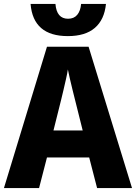

<svg xmlns="http://www.w3.org/2000/svg" viewBox="-20 -953 689 973"><path d="M472 0 432 -155H218L178 0H0L218 -716H429L649 0ZM360 -448Q355 -468 348 -496Q341 -524 334.5 -552.5Q328 -581 324 -601Q321 -581 314.5 -552.5Q308 -524 301.5 -496Q295 -468 290 -448L251 -292H399ZM324 -770Q148 -770 135 -933H261Q267 -858 325 -858Q355 -858 371.5 -878Q388 -898 391 -933H517Q509 -853 460.5 -811.5Q412 -770 324 -770Z"/></svg>

Font: Noto Sans SemiCondensed ExtraBold
Style: Regular
Weight: 800
Width: 4
Designer: Monotype Design Team
Foundry: Monotype Imaging Inc.
Version: Version 2.013; ttfautohint (v1.8.4.7-5d5b)